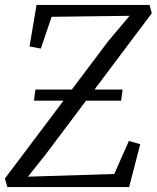

<svg xmlns="http://www.w3.org/2000/svg" viewBox="-25 -763 639 783"><path d="M5 0 -5 -35 234 -352.5H113.5L119.5 -398H268L417.5 -596.5L503.5 -698.5L185.5 -694.5L141.5 -565L95.5 -573.5L124 -743H585L594 -709L360.5 -398H475L469 -352.5H326L161 -133L89 -42.5L441 -53.5L500.5 -188L547 -175L501.5 0Z"/></svg>

Font: Merriweather 28pt Light
Style: Italic
Weight: 300
Italic angle: -7.8°
Version: Version 2.101